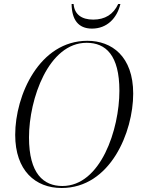

<svg xmlns="http://www.w3.org/2000/svg" viewBox="-20 -929 704 960"><path d="M440 -786C515 -786 565 -838 582 -909H571C547 -857 505 -831 446 -831C387 -831 352 -858 348 -909H338C339 -831 371 -786 440 -786ZM288 11C532 11 646 -269 646 -461C646 -647 539 -725 417 -725C177 -725 56 -453 56 -255C56 -76 157 11 288 11ZM292 1C198 1 125 -60 125 -242C125 -435 223 -715 413 -715C509 -715 577 -653 577 -475C577 -283 484 1 292 1Z"/></svg>

Font: Noto Serif Display SemiCondensed Light
Style: Italic
Weight: 300
Width: 4
Italic angle: -12°
Designer: Monotype Design Team
Foundry: Monotype Imaging Inc.
Version: Version 2.009